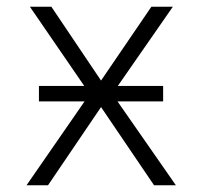

<svg xmlns="http://www.w3.org/2000/svg" viewBox="-20 -552 603 572"><path d="M59 0 232 -250H96V-296H231L69 -532H133L281 -312L431 -532H495L331 -296H466V-250H330L504 0H439L281 -233L123 0Z"/></svg>

Font: Noto Sans Mono SemiCondensed Light
Style: Regular
Weight: 300
Width: 4
Designer: Monotype Design Team
Foundry: Monotype Imaging Inc.
Version: Version 2.014; ttfautohint (v1.8.4.7-5d5b)